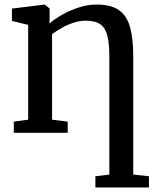

<svg xmlns="http://www.w3.org/2000/svg" viewBox="-20 -588 703 850"><path d="M402.3 242V192.4L464 184.8V-338Q464 -392.7 455.8 -427.8Q447.7 -462.9 425.1 -479.7Q402.5 -496.5 359.3 -496.5Q332.8 -496.5 305.3 -487.4Q277.8 -478.2 253.1 -464.3Q228.4 -450.4 210.5 -436.4V-58.1L279.7 -49.6V0H41.1V-49.6L104.7 -58.1V-477.9L32.9 -495.3V-550L175.6 -567.6H178.6L199.7 -550.1V-508.3L198.7 -483.7Q220.4 -503 254.5 -522.4Q288.6 -541.9 328.4 -554.9Q368.2 -567.9 407 -567.9Q470.3 -567.9 505.6 -543.8Q541 -519.8 555.4 -469.2Q569.9 -418.5 569.9 -338.6V184.8L639.4 192.2V242Z"/></svg>

Font: Merriweather Light
Style: Regular
Weight: 300
Designer: Eben Sorkin
Foundry: Eben Sorkin
Version: Version 2.100